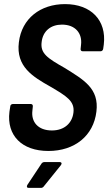

<svg xmlns="http://www.w3.org/2000/svg" viewBox="-20 -728 528 936"><path d="M216 8C344 8 436 -66 450 -184C464 -297 388 -339 295 -397C210 -445 176 -468 183 -523C189 -577 228 -608 282 -608C348 -608 382 -565 375 -509L373 -490C372 -483 376 -478 383 -478H470C477 -478 482 -483 483 -490L486 -511C500 -629 424 -708 297 -708C177 -708 86 -638 72 -522C57 -403 140 -354 225 -306C305 -259 345 -235 338 -179C332 -129 295 -92 233 -92C166 -92 131 -133 138 -189L140 -209C141 -216 137 -221 130 -221H43C36 -221 30 -216 30 -209L26 -183C12 -68 86 8 216 8ZM120 188H180C185 188 191 185 194 180L277 77C283 69 280 62 271 62H197C191 62 185 65 182 70L113 174C109 182 111 188 120 188Z"/></svg>

Font: Barlow Semi Condensed SemiBold
Style: Italic
Weight: 600
Width: 4
Italic angle: -7°
Designer: Jeremy Tribby
Foundry: Tribby Type
Version: Version 1.422;hotconv 1.0.109;makeotfexe 2.5.65596